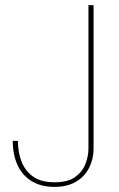

<svg xmlns="http://www.w3.org/2000/svg" viewBox="-20 -724 466 751"><path d="M326 -143V-704H346V-143Q346 -102 328.5 -67.5Q311 -33 277 -13Q243 7 193 7Q141 7 104.5 -15Q68 -37 49 -77.5Q30 -118 30 -173H50Q50 -131 63.5 -94Q77 -57 108.5 -34Q140 -11 193 -11Q246 -11 274.5 -32Q303 -53 314.5 -83.5Q326 -114 326 -143Z"/></svg>

Font: Poppins Devanagari Thin
Style: Regular
Weight: 100
Designer: Ninad Kale (Devanagari), Jonny Pinhorn (Latin)
Foundry: Indian Type Foundry
Version: 4.005